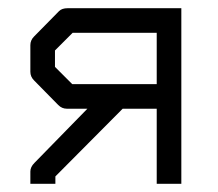

<svg xmlns="http://www.w3.org/2000/svg" viewBox="-20 -497 532 468"><path d="M193 -232H143Q131 -232 122 -241L63 -301Q54 -310 54 -322V-387Q54 -399 63 -408L124 -470Q131 -477 145 -477H422V-49H362V-232H279L115 -67V-49H54V-79Q54 -90 64 -100ZM362 -292V-417H157L114 -374V-334L156 -292Z"/></svg>

Font: IBM 3270 Semi-Condensed
Style: Condensed
Weight: 400
Monospace: yes
Version: Version 2.3.1